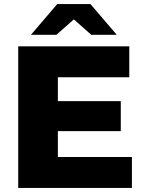

<svg xmlns="http://www.w3.org/2000/svg" viewBox="-20 -929 712 949"><path d="M252 -429H577V-281H252ZM266 -153H632V0H70V-700H619V-547H266ZM133 -757 263 -909H427L557 -757H431L290 -882H400L259 -757Z"/></svg>

Font: MOST Montserrat ExtraBold
Style: Regular
Weight: 800
Designer: Julieta Ulanovsky
Foundry: Julieta Ulanovsky
Version: Version 8.000;March 11, 2024;FontCreator 15.0.0.2926 64-bit